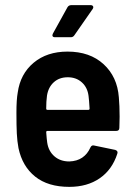

<svg xmlns="http://www.w3.org/2000/svg" viewBox="-20 -720 523 748"><path d="M446 -265 445 -222Q445 -210 433 -210H165Q160 -210 160 -205Q162 -177 164 -164Q169 -131 192 -111Q215 -91 250 -91Q280 -92 300.5 -106Q321 -120 332 -145Q337 -156 347 -153L429 -136Q441 -132 437 -121Q417 -59 368.5 -25.5Q320 8 250 8Q167 8 117 -32Q67 -72 52 -143Q47 -170 45.5 -200Q44 -230 44 -280Q44 -332 49 -359Q59 -432 111 -475.5Q163 -519 243 -519Q330 -519 383.5 -470Q437 -421 443 -341Q446 -308 446 -265ZM163 -347Q160 -325 160 -297Q160 -292 165 -292H324Q329 -292 329 -297Q327 -331 325 -346Q321 -379 299 -399Q277 -419 244 -419Q211 -419 189.5 -399.5Q168 -380 163 -347ZM186 -589 243 -692Q248 -700 258 -700H333Q340 -700 342.5 -695.5Q345 -691 341 -685L270 -583Q265 -575 256 -575H194Q187 -575 185 -579Q183 -583 186 -589Z"/></svg>

Font: Barlow Semi Condensed SemiBold
Style: Regular
Weight: 600
Width: 4
Designer: Jeremy Tribby
Foundry: Tribby Type
Version: Version 1.408